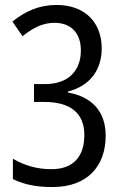

<svg xmlns="http://www.w3.org/2000/svg" viewBox="-20 -744 493 774"><path d="M192 10C332 10 406 -74 406 -197C406 -294 351 -354 254 -371V-375C343 -398 390 -462 390 -549C390 -651 325 -724 208 -724C138 -724 82 -699 30 -657L71 -598C112 -631 151 -652 200 -652C267 -652 306 -610 306 -541C306 -460 257 -405 161 -405H117V-333H159C265 -333 320 -287 320 -200C320 -115 278 -62 187 -62C131 -62 80 -76 32 -104V-22C79 1 129 10 192 10Z"/></svg>

Font: Noto Sans Bengali Condensed
Style: Regular
Weight: 400
Width: 3
Designer: Jelle Bosma - Monotype Design Team
Foundry: Monotype Imaging Inc.
Version: Version 2.003